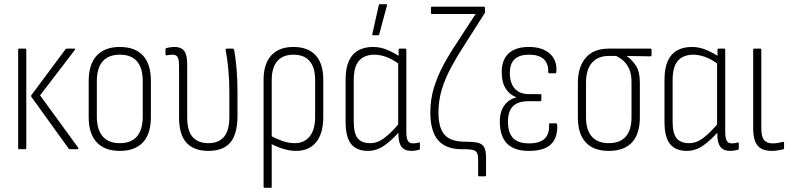

<svg xmlns="http://www.w3.org/2000/svg" viewBox="-20 -715 3796 920"><path d="M315 0Q312 0 309 -3L131 -250Q127 -255 131 -260L294 -479Q297 -482 300 -482H335Q343 -482 338 -475L172 -258L355 -7Q356 -4 355 -2Q354 0 351 0ZM72 0Q67 0 67 -6V-476Q67 -482 72 -482H101Q106 -482 106 -476V-6Q106 0 101 0Z M554 8Q482 8 443.5 -33Q405 -74 405 -154V-327Q405 -407 443.5 -448.5Q482 -490 554 -490Q627 -490 665 -449Q703 -408 703 -327V-154Q703 -74 665 -33Q627 8 554 8ZM554 -29Q609 -29 636.5 -61.5Q664 -94 664 -157V-325Q664 -389 636.5 -421Q609 -453 554 -453Q500 -453 472 -421Q444 -389 444 -325V-157Q444 -94 472 -61.5Q500 -29 554 -29Z M979 8Q909 8 873.5 -31Q838 -70 838 -153V-399Q838 -428 831.5 -440.5Q825 -453 807 -453Q800 -453 792.5 -452Q785 -451 778 -450Q773 -449 773 -454V-478Q773 -484 778 -485Q786 -487 796.5 -488.5Q807 -490 817 -490Q848 -490 862.5 -471Q877 -452 877 -409V-151Q877 -88 903 -58.5Q929 -29 979 -29Q1027 -29 1053 -59Q1079 -89 1079 -156V-271Q1079 -331 1074 -383.5Q1069 -436 1061 -476Q1060 -482 1067 -482H1096Q1100 -482 1102 -476Q1109 -438 1113.5 -386Q1118 -334 1118 -274V-161Q1118 -72 1083.5 -32Q1049 8 979 8Z M1248 185Q1243 185 1243 179V-333Q1243 -409 1280 -449.5Q1317 -490 1386 -490Q1456 -490 1492.5 -450Q1529 -410 1529 -333V-154Q1529 -76 1495 -34Q1461 8 1399 8Q1369 8 1336.5 -2Q1304 -12 1272 -29V-67Q1301 -51 1331.5 -40Q1362 -29 1392 -29Q1438 -29 1464 -61.5Q1490 -94 1490 -155V-332Q1490 -392 1463.5 -422.5Q1437 -453 1386 -453Q1336 -453 1309 -422.5Q1282 -392 1282 -331V179Q1282 185 1277 185Z M1743 8Q1689 8 1662.5 -25Q1636 -58 1636 -131V-334Q1636 -389 1652 -423.5Q1668 -458 1697.5 -474Q1727 -490 1767 -490Q1804 -490 1838 -475Q1872 -460 1897 -443L1895 -406Q1863 -430 1832.5 -441.5Q1802 -453 1773 -453Q1745 -453 1722.5 -441.5Q1700 -430 1687.5 -404Q1675 -378 1675 -332V-133Q1675 -76 1694 -52.5Q1713 -29 1754 -29Q1790 -29 1823.5 -55Q1857 -81 1896 -128L1897 -88Q1859 -44 1822 -18Q1785 8 1743 8ZM1951 8Q1919 8 1904 -11.5Q1889 -31 1889 -73V-96L1888 -106V-419L1890 -434V-476Q1890 -482 1895 -482H1922Q1927 -482 1927 -476V-84Q1927 -54 1934 -41Q1941 -28 1959 -28Q1966 -28 1973 -29Q1980 -30 1987 -32Q1992 -34 1992 -28V-3Q1992 2 1987 3Q1979 5 1969.5 6.5Q1960 8 1951 8ZM1767 -546Q1763 -546 1764 -552L1795 -690Q1796 -693 1797.5 -694Q1799 -695 1801 -695H1830Q1836 -695 1834 -688L1797 -550Q1795 -546 1791 -546Z M2276 130Q2271 130 2271 124V51Q2271 28 2265.5 17.5Q2260 7 2246.5 3.5Q2233 0 2207 0H2193Q2116 0 2079 -43.5Q2042 -87 2042 -176Q2042 -238 2059 -294Q2076 -350 2104.5 -403Q2133 -456 2168 -508L2259 -648H2050Q2045 -648 2045 -653V-677Q2045 -683 2050 -683H2298Q2304 -683 2304 -677V-658Q2304 -654 2302 -651L2204 -497Q2170 -445 2142 -393Q2114 -341 2097.5 -288Q2081 -235 2081 -175Q2081 -102 2110.5 -69Q2140 -36 2209 -36Q2248 -36 2269.5 -31Q2291 -26 2300 -9.5Q2309 7 2309 41V124Q2309 130 2303 130Z M2514 8Q2443 8 2409 -27.5Q2375 -63 2375 -132Q2375 -181 2397 -210.5Q2419 -240 2454 -248V-249Q2422 -261 2403 -291Q2384 -321 2384 -369Q2384 -428 2417 -459Q2450 -490 2514 -490Q2579 -490 2614.5 -458Q2650 -426 2646 -371Q2646 -364 2641 -364H2613Q2607 -364 2607 -370Q2608 -412 2584.5 -432.5Q2561 -453 2515 -453Q2469 -453 2446 -431.5Q2423 -410 2423 -365Q2423 -317 2446.5 -290.5Q2470 -264 2515 -264H2569Q2574 -264 2574 -259V-236Q2574 -230 2569 -230H2512Q2462 -230 2438 -206Q2414 -182 2414 -132Q2414 -80 2438 -54Q2462 -28 2515 -28Q2566 -28 2589.5 -50Q2613 -72 2611 -118Q2611 -124 2616 -124H2645Q2649 -124 2650 -117Q2653 -56 2620.5 -24Q2588 8 2514 8Z M2897 8Q2824 8 2786.5 -33Q2749 -74 2749 -152V-318Q2749 -394 2786.5 -438Q2824 -482 2897 -482H3097Q3102 -482 3102 -476V-451Q3102 -449 3100.5 -447Q3099 -445 3097 -445L2984 -447V-446Q3008 -429 3027 -400.5Q3046 -372 3046 -319V-152Q3046 -74 3008.5 -33Q2971 8 2897 8ZM2897 -29Q2951 -29 2978.5 -60.5Q3006 -92 3006 -153V-320Q3006 -359 2995.5 -383.5Q2985 -408 2967.5 -423.5Q2950 -439 2932 -447H2897Q2846 -447 2817 -415Q2788 -383 2788 -319V-153Q2788 -92 2816 -60.5Q2844 -29 2897 -29Z M3271 8Q3217 8 3190.5 -25Q3164 -58 3164 -131V-334Q3164 -389 3180 -423.5Q3196 -458 3225.5 -474Q3255 -490 3295 -490Q3332 -490 3366 -475Q3400 -460 3425 -443L3423 -406Q3391 -430 3360.5 -441.5Q3330 -453 3301 -453Q3273 -453 3250.5 -441.5Q3228 -430 3215.5 -404Q3203 -378 3203 -332V-133Q3203 -76 3222 -52.5Q3241 -29 3282 -29Q3318 -29 3351.5 -55Q3385 -81 3424 -128L3425 -88Q3387 -44 3350 -18Q3313 8 3271 8ZM3479 8Q3447 8 3432 -11.5Q3417 -31 3417 -73V-96L3416 -106V-419L3418 -434V-476Q3418 -482 3423 -482H3450Q3455 -482 3455 -476V-84Q3455 -54 3462 -41Q3469 -28 3487 -28Q3494 -28 3501 -29Q3508 -30 3515 -32Q3520 -34 3520 -28V-3Q3520 2 3515 3Q3507 5 3497.5 6.5Q3488 8 3479 8Z M3676 8Q3646 8 3626.5 -3.5Q3607 -15 3598 -38.5Q3589 -62 3589 -101V-476Q3589 -482 3594 -482H3623Q3628 -482 3628 -476V-101Q3628 -59 3641.5 -43.5Q3655 -28 3681 -28Q3695 -28 3707.5 -30Q3720 -32 3731 -35Q3737 -37 3737 -31V-5Q3737 -1 3732 1Q3723 3 3708 5.5Q3693 8 3676 8Z"/></svg>

Font: Sofia Sans Condensed ExtraLight
Style: Regular
Weight: 250
Version: Version 4.100